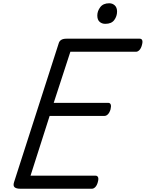

<svg xmlns="http://www.w3.org/2000/svg" viewBox="-20 -1156 893 1176"><path d="M105 0Q80 0 69.5 -9Q59 -18 66 -40L340 -892Q344 -905 355.5 -912Q367 -919 387 -919H836Q847 -919 851 -909.5Q855 -900 849 -879Q844 -860 834 -849.5Q824 -839 813 -839H411L309 -526H643Q654 -526 658 -516Q662 -506 657 -486Q651 -466 641 -456Q631 -446 620 -446H284L167 -80H565Q576 -80 580.5 -70.5Q585 -61 579 -40Q574 -21 564 -10.5Q554 0 543 0ZM625 -1010Q604 -1010 590 -1022.5Q576 -1035 576 -1061Q576 -1088 594 -1112Q612 -1136 649 -1136Q669 -1136 683 -1123Q697 -1110 697 -1085Q697 -1057 680 -1033.5Q663 -1010 625 -1010Z"/></svg>

Font: Playwrite DE LA
Style: Regular
Weight: 400
Designer: Veronika Burian, José Scaglione
Foundry: TypeTogether
Version: Version 1.002